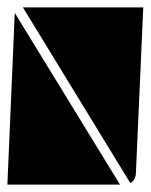

<svg xmlns="http://www.w3.org/2000/svg" viewBox="-20 -510 408 520"><path d="M0 -10 20 -475 305 -10ZM42 -490H368L348 -40Q347 -22 333 -14Z"/></svg>

Font: PrimecolorB
Style: Medium
Weight: 500
Designer: gluk
Foundry: gluk
Version: Version 0.672